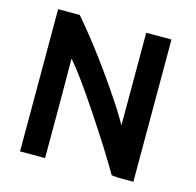

<svg xmlns="http://www.w3.org/2000/svg" viewBox="-103 -805 935 918"><g transform="rotate(15 364.5 -346.0)"><path d="M635 6H560L527 3Q466 -103 357 -266.5Q248 -430 197 -486Q197 -455 197.5 -388Q198 -321 198 -286V6H74V-698H181Q320 -536 459 -324Q471 -306 490 -274Q509 -242 510 -240V-445V-698H635Z"/></g></svg>

Font: Repo
Style: DemiBold
Weight: 600
Designer: Stefan Peev
Foundry: Context Ltd
Version: Version 001.000